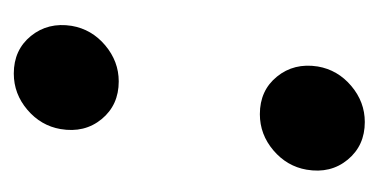

<svg xmlns="http://www.w3.org/2000/svg" viewBox="-154 -384 546 277"><g transform="rotate(-90 118.5 -245.0)"><path d="M81.5 8.8Q47.4 8.8 27.1 -15.9Q6.8 -40.5 12.7 -75.2Q17.6 -103.5 40.5 -123Q63.5 -142.6 92.8 -142.6Q127 -142.6 147 -117.9Q167 -93.3 161.6 -59.1Q156.7 -30.3 133.5 -10.7Q110.4 8.8 81.5 8.8ZM140.1 -346.2Q106 -346.2 85.7 -370.8Q65.4 -395.5 71.3 -430.2Q76.2 -458.5 99.1 -478Q122.1 -497.6 151.4 -497.6Q185.5 -497.6 205.6 -472.9Q225.6 -448.2 220.2 -414.1Q215.3 -385.3 192.1 -365.7Q168.9 -346.2 140.1 -346.2Z"/></g></svg>

Font: Inter Display SemiBold
Style: Italic
Weight: 600
Italic angle: -9.39999°
Designer: Rasmus Andersson
Foundry: rsms
Version: Version 4.000;git-a52131595